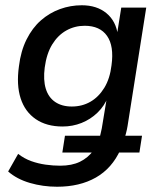

<svg xmlns="http://www.w3.org/2000/svg" viewBox="-20 -521 608 730"><path d="M197 189Q143 189 93.5 174.5Q44 160 11 131L49 64Q72 82 98.5 91.5Q125 101 153.5 105Q182 109 209 109Q253 109 284 94Q315 79 336 50L344 59H217L227 -5H364L359 2Q361 -6 363 -15Q365 -24 367 -33L387 -154L391 -153Q377 -118 350.5 -92.5Q324 -67 290 -53.5Q256 -40 218 -40Q157 -40 116 -68Q75 -96 58.5 -147Q42 -198 52 -269Q59 -327 81 -371Q103 -415 135.5 -443.5Q168 -472 208 -486.5Q248 -501 291 -501Q348 -501 384.5 -471Q421 -441 428 -388L424 -385L441 -492H536L465 -42Q463 -29 459 -14Q455 1 452 11L444 -5H520L510 59H422L438 48Q406 119 344.5 154Q283 189 197 189ZM253 -116Q292 -116 323.5 -134Q355 -152 376.5 -187Q398 -222 404 -273Q414 -346 387 -384.5Q360 -423 302 -423Q264 -423 232 -405Q200 -387 178.5 -352Q157 -317 150 -264Q144 -217 154 -184Q164 -151 189.5 -133.5Q215 -116 253 -116Z"/></svg>

Font: Nunito Sans 10pt SemiCondensed SemiBold
Style: Italic
Weight: 600
Width: 4
Italic angle: -9°
Designer: Vernon Adams
Foundry: Vernon Adams
Version: Version 3.101;gftools[0.9.27]